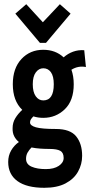

<svg xmlns="http://www.w3.org/2000/svg" viewBox="-20 -717 440 914"><path d="M186 -156Q161 -156 139 -163Q132 -156 127.5 -149.5Q123 -143 123 -134Q123 -119 151 -111Q179 -103 246 -103Q314 -103 342.5 -68Q371 -33 371 25Q371 65 351.5 100Q332 135 292 156Q252 177 191 177Q107 177 63 145Q19 113 19 54Q19 24 33 -0.5Q47 -25 70 -41Q56 -52 47.5 -68.5Q39 -85 40 -108Q40 -133 53 -154.5Q66 -176 86 -194Q41 -237 41 -316Q41 -392 82 -436Q123 -480 186 -480Q244 -480 283 -444Q303 -462 328 -471Q353 -480 381 -478L389 -398Q352 -405 320 -385Q331 -354 331 -316Q331 -238 288.5 -197Q246 -156 186 -156ZM186 -239Q236 -239 236 -316Q236 -354 222.5 -373Q209 -392 186 -392Q165 -392 150.5 -372.5Q136 -353 136 -316Q136 -279 150 -259Q164 -239 186 -239ZM104 39Q104 65 130.5 76.5Q157 88 198 88Q237 88 260 72.5Q283 57 283 35Q283 10 267 1Q251 -8 216 -8Q194 -8 172 -9.5Q150 -11 130 -15Q119 -4 111.5 9Q104 22 104 39ZM105 -697 184 -611 265 -697 316 -652 199 -513H170L53 -652Z"/></svg>

Font: Inconsolata Condensed ExtraBold
Style: Regular
Weight: 800
Width: 3
Monospace: yes
Designer: Raph Levien, Cyreal, Brenton Simpson
Foundry: Raph Levien, Cyreal, Google
Version: Version 3.001; ttfautohint (v1.8.2.53-6de2)